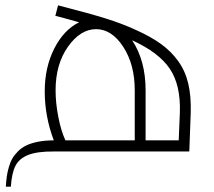

<svg xmlns="http://www.w3.org/2000/svg" viewBox="-20 -572 808 725"><path d="M495.1 -458Q550.3 -433.1 588.1 -405.8Q626 -378.4 652.8 -341.3Q679.7 -304.2 690.9 -256.3Q702.1 -208.5 700.2 -146L694.8 0H184.1Q121.1 -0.5 86.9 12.9Q52.7 26.4 38.6 53.7Q24.4 81.1 21 132.8H2Q3.4 111.3 5.6 95Q7.8 78.6 13.2 59.6Q18.6 40.5 26.6 26.6Q34.7 12.7 48.3 -1Q62 -14.6 80.1 -23.2Q98.1 -31.7 124.3 -36.9Q150.4 -42 183.1 -42Q148.9 -132.8 148.9 -227.1Q148.9 -317.4 184.8 -388.4Q220.7 -459.5 278.8 -487.8Q210 -507.3 189 -512.2L199.2 -551.8Q315.9 -522 378.7 -502.4Q441.4 -482.9 495.1 -458ZM189.9 -231Q189.9 -183.1 200.2 -130.4Q210.4 -77.6 227.1 -42H488.8V-231Q488.8 -328.6 445.3 -395.3Q401.9 -461.9 342.8 -461.9Q283.7 -461.9 236.8 -395.8Q189.9 -329.6 189.9 -231ZM659.2 -147Q662.6 -251 621.1 -312.5Q579.6 -374 479 -419.9Q529.8 -342.8 529.8 -231V-42H654.8Z"/></svg>

Font: Montserrat-Arabic ExtraLight
Style: Regular
Weight: 275
Designer: Mohamed Gaber
Foundry: Kief Type Foundry
Version: Version 5.008;PS 005.008;hotconv 1.0.88;makeotf.lib2.5.64775